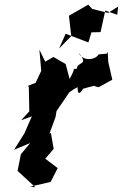

<svg xmlns="http://www.w3.org/2000/svg" viewBox="-20 -770 524 819"><path d="M401 -538C387 -514 334 -506 315 -545C363 -490 308 -508 308 -477C278 -470 314 -499 277 -433L260 -497L208 -527L173 -507L148 -558L156 -468L132 -417L100 -404L103 -397L105 -295L70 -257L116 -274L84 -201L40 -131L109 -160L69 -112L55 -41C80 -18 106 6 131 29L109 26L196 6L226 -53L173 -93L209 -135L197 -203L191 -200L217 -271L221 -296L281 -384C249 -345 265 -376 311 -398C310 -353 330 -376 348 -420C293 -366 358 -405 403 -407C375 -413 372 -403 401 -398L459 -430L440 -514L442 -501C439 -571 439 -544 435 -541ZM357 -750 353 -748 274 -703 284 -616 232 -563 260 -626 357 -589 370 -632 409 -633 429 -725 480 -707 484 -742 441 -715 373 -732Z"/></svg>

Font: Asimov Aggro
Style: It
Weight: 500
Designer: Google
Version: Version 2.000980; 2014